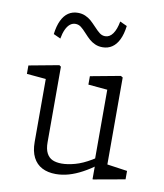

<svg xmlns="http://www.w3.org/2000/svg" viewBox="-87 -849 794 932"><g transform="rotate(10 310.0 -383.0)"><path d="M123.5 -123.5V-460L146 -432L29 -442.5V-484L177 -511.5L185.5 -505.5V-133Q185.5 -99.5 196 -79.5Q206.5 -59.5 225 -51.2Q243.5 -43 270.5 -43Q299 -43 335.8 -53Q372.5 -63 415 -88.5Q429 -96.5 452 -113.5V-70.5Q414.5 -43 380.8 -24.8Q347 -6.5 314.8 2.8Q282.5 12 251 12Q211.5 12 183 -2.8Q154.5 -17.5 139 -47.8Q123.5 -78 123.5 -123.5ZM431.5 -64 426.5 -75V-458.5L449 -432.5L332 -443V-484.5L480 -512L490 -506V-55L467.5 -80.5L589.5 -63V-21.5L436.5 6H431.5ZM275.5 -685.5Q258.5 -704.5 246.5 -713.5Q234.5 -722.5 219.5 -722.5Q204.5 -722.5 192.5 -712.8Q180.5 -703 172 -684.2Q163.5 -665.5 159 -639.5L124 -655.5Q129 -696 142 -723.2Q155 -750.5 175.2 -764Q195.5 -777.5 222 -777.5Q242.5 -777.5 258.8 -770.2Q275 -763 286.8 -752.8Q298.5 -742.5 314.5 -725.5Q332 -706.5 344 -697.5Q356 -688.5 371 -688.5Q393 -688.5 408.5 -710.2Q424 -732 431 -771.5L466 -755.5Q461 -715 447.8 -687.8Q434.5 -660.5 414.2 -647Q394 -633.5 367.5 -633.5Q347 -633.5 330.8 -640.8Q314.5 -648 302.5 -658.5Q290.5 -669 275.5 -685.5Z"/></g></svg>

Font: Monaspace Xenon Var
Style: Regular
Weight: 400
Designer: Riley Cran and the Lettermatic Team
Version: Version 1.000 (Monaspace Xenon Var)